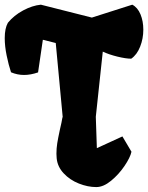

<svg xmlns="http://www.w3.org/2000/svg" viewBox="-37 -776 623 807"><path d="M395 -559.1 365.7 -285.2 370.1 -153.3 477.5 -202.6 515.6 -138.2Q510.3 -113.8 486.1 -78.1Q461.9 -42.5 429.7 -16.1Q397.5 10.3 367.7 10.3Q332 10.3 294.4 -4.6Q256.8 -19.5 230.7 -47.4Q204.6 -75.2 201.2 -110.8Q200.2 -123.5 200.2 -129.9Q200.2 -152.3 203.6 -173.8Q207 -195.3 214.8 -231.4Q222.2 -262.2 225.6 -283.2H226.6L197.3 -595.2L143.1 -608.9L123 -471.7Q91.8 -460.9 64 -460.9Q36.1 -460.9 9.3 -472.2Q-1 -503.4 -9 -542.5Q-17.1 -581.5 -17.1 -615.7Q-17.1 -656.7 -3.9 -680.2Q21.5 -711.4 60.3 -732.2Q99.1 -752.9 134.8 -756.3L349.1 -702.1L519 -756.3Q541.5 -744.6 553.5 -715.8Q565.4 -687 565.4 -651.4Q565.4 -613.8 552 -579.8Q538.6 -545.9 514.6 -529.3Q492.2 -529.3 456.3 -538.1Q420.4 -546.9 395 -559.1Z"/></svg>

Font: Fruktur
Style: Regular
Weight: 400
Designer: Viktoriya Grabowska
Foundry: Viktoriya Grabowska
Version: Version 1.004; ttfautohint (v1.4.1)